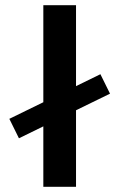

<svg xmlns="http://www.w3.org/2000/svg" viewBox="-20 -720 460 740"><path d="M53 -187 147 -233V0H273V-295L404 -359L367 -434L273 -388V-700H147V-326L16 -262Z"/></svg>

Font: Meta Space
Style: Bold
Weight: 700
Designer: Meta Pool / Florian Karsten
Foundry: Meta Pool / Florian Karsten
Version: Version 2.000;Glyphs 3.1.1 (3137)